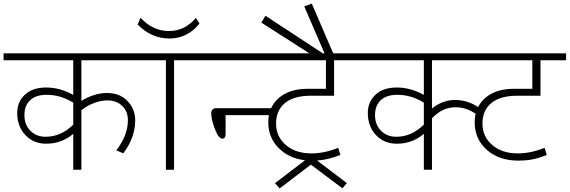

<svg xmlns="http://www.w3.org/2000/svg" viewBox="-35 -939 3151 1062"><path d="M415.1 0H370.1V-198.7Q305.9 -144.1 220.4 -144.1Q150.2 -144.1 105.2 -191.9Q60.2 -239.6 60.2 -315Q60.2 -375.1 102.4 -415.1Q144.6 -455 220.7 -455Q296.8 -455 370.1 -414.1V-605.7H-15.2V-644.1H782.6V-605.7H415.1V-380.7Q444.4 -399.9 482.3 -412.3Q520.2 -424.7 556.1 -424.7Q626.9 -424.7 669.9 -380.7Q712.8 -336.7 712.8 -273.5Q712.8 -178 647.1 -91L608.2 -107.2Q672.4 -190.6 672.4 -274.5Q672.4 -322.5 641.1 -353.1Q609.7 -383.7 559.2 -383.7Q522.8 -383.7 483.8 -368.6Q444.9 -353.4 415.1 -329.6ZM217.9 -182.5Q302.3 -182.5 370.1 -249.7V-371.1Q300.3 -414.6 223.5 -414.6Q163.3 -414.6 131.7 -384.7Q100.1 -354.9 100.1 -302.1Q100.1 -249.2 133 -215.9Q165.8 -182.5 217.9 -182.5Z M882.7 0V-605.7H752.3V-644.1H1069.3V-605.7H927.7V0ZM903.4 -726Q801.8 -726 726.5 -803.3L742.2 -840.7Q810.4 -767.4 899.1 -767.4Q987.9 -767.4 1048.5 -840.2L1068.3 -808.9Q1037.4 -769 994.9 -747.5Q952.5 -726 903.4 -726Z M1133.5 -314Q1133.5 -326.1 1140.8 -333.4Q1148.1 -340.7 1161.8 -340.7H1468.7V-302.3H1212.8V-197.2Q1212.8 -185.5 1208.3 -178.7Q1203.7 -171.9 1195.4 -171.9Q1187.1 -171.9 1175.9 -183Q1164.8 -194.1 1149.1 -238.1Q1133.5 -282.1 1133.5 -314ZM1393.3 -605.7H1038.9V-644.1H1393.3Z M1666.3 -447.9H1767.9V-605.7H1363V-644.1H1954.5V-605.7H1812.9V-409.5H1684Q1590 -409.5 1541 -368.8Q1491.9 -328.1 1491.9 -255.8Q1491.9 -183.5 1546 -137Q1600.1 -90.5 1687.1 -90.5Q1759.4 -90.5 1835.7 -121.3L1847.8 -81.9Q1778.6 -54.6 1718.9 -51.1L1883.7 73.8L1858.9 102.6L1684.5 -28.3L1512.1 103.1L1485.8 74.3L1652.2 -52.6Q1560.7 -63.7 1504.8 -121.6Q1448.9 -179.5 1448.9 -262.6Q1448.9 -345.8 1507.1 -396.9Q1565.2 -447.9 1666.3 -447.9Z M1766.9 -628.9H1699.7L1410.5 -814L1433.3 -851.9L1763.9 -635L1648.1 -903.4L1689.6 -919.1L1814.5 -628.9L1766.9 -628.4Z M2354.4 0H2309.4V-198.7Q2245.2 -144.1 2159.8 -144.1Q2089.5 -144.1 2044.5 -191.9Q1999.5 -239.6 1999.5 -315Q1999.5 -375.1 2041.7 -415.1Q2083.9 -455 2160 -455Q2236.1 -455 2309.4 -414.1V-605.7H1924.2V-644.1H2534.9V-605.7H2354.4V-338.7Q2379.2 -360 2412.8 -373.1Q2446.4 -386.2 2480.8 -386.2Q2567.7 -386.2 2636 -326.1L2621.8 -289.2Q2558.1 -345.8 2484.8 -345.8Q2411.5 -345.8 2354.4 -284.6ZM2157.2 -182.5Q2241.7 -182.5 2309.4 -249.7V-371.1Q2239.6 -414.6 2162.8 -414.6Q2102.6 -414.6 2071 -384.7Q2039.4 -354.9 2039.4 -302.1Q2039.4 -249.2 2072.3 -215.9Q2105.2 -182.5 2157.2 -182.5Z M2831.6 -50.6Q2724.5 -50.6 2657.5 -110.5Q2590.5 -170.4 2590.5 -262.4Q2590.5 -345.8 2648.6 -396.9Q2706.8 -447.9 2807.9 -447.9H2909.5V-605.7H2504.6V-644.1H3096.1V-605.7H2954.5V-409.5H2825.6Q2731.5 -409.5 2682.5 -368.8Q2633.5 -328.1 2633.5 -255.8Q2633.5 -183.5 2687.6 -137Q2741.7 -90.5 2828.6 -90.5Q2900.9 -90.5 2977.2 -121.3L2989.4 -81.9Q2944.9 -64.2 2909.8 -57.4Q2874.6 -50.6 2831.6 -50.6Z"/></svg>

Font: Khula Light
Style: Regular
Weight: 300
Designer: Erin McLaughlin, Steve Matteson
Version: Version 1.002;PS 1.0;hotconv 1.0.72;makeotf.lib2.5.5900; ttf